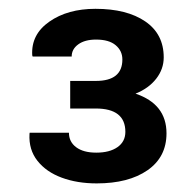

<svg xmlns="http://www.w3.org/2000/svg" viewBox="-20 -742 449 442"><path d="M200.7 -555.7H141.6V-492.2H200.7Q234.4 -492.2 251.5 -478.8Q268.6 -465.3 268.6 -438.5Q268.6 -416 250.5 -403.3Q232.4 -390.6 201.7 -390.6Q171.9 -390.6 155.3 -403.1Q138.7 -415.5 138.7 -436.5H48.3L47.9 -433.6Q45.9 -397.5 66.2 -371.8Q86.4 -346.2 122.1 -333Q157.7 -319.8 202.6 -319.8Q275.9 -319.8 319.6 -350.1Q363.3 -380.4 363.3 -435.1Q363.3 -502.4 292 -526.4Q322.3 -538.6 339.6 -560.8Q356.9 -583 356.9 -609.9Q356.9 -663.6 314.5 -692.6Q272 -721.7 199.7 -721.7Q135.7 -721.7 93.5 -692.1Q51.3 -662.6 54.2 -614.7L55.2 -611.8H145Q145 -628.9 160.2 -639.9Q175.3 -650.9 201.2 -650.9Q231 -650.9 246.3 -637.9Q261.7 -625 261.7 -605Q261.7 -555.7 200.7 -555.7Z"/></svg>

Font: Roboto Slab LO Medium
Style: Regular
Weight: 500
Designer: Google
Version: Version 2.000